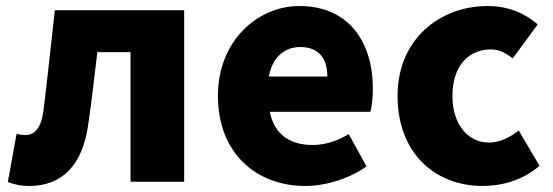

<svg xmlns="http://www.w3.org/2000/svg" viewBox="-20 -603 1836 637"><path d="M76 14C189 14 253 -58 272 -185C284 -266 293 -349 303 -430H413V0H591V-569H162C149 -458 138 -345 124 -235C116 -176 94 -155 64 -155C53 -155 44 -157 35 -159L6 1C28 9 49 14 76 14Z M993 14C1059 14 1137 -9 1196 -51L1137 -158C1096 -134 1058 -122 1017 -122C945 -122 891 -154 875 -232H1209C1213 -246 1217 -277 1217 -309C1217 -464 1137 -583 973 -583C836 -583 703 -469 703 -285C703 -96 829 14 993 14ZM872 -349C884 -416 927 -447 976 -447C1041 -447 1066 -405 1066 -349Z M1582 14C1642 14 1714 -4 1770 -53L1701 -170C1672 -147 1638 -130 1602 -130C1533 -130 1481 -190 1481 -285C1481 -379 1530 -439 1609 -439C1633 -439 1655 -430 1681 -409L1764 -522C1721 -559 1667 -583 1598 -583C1439 -583 1299 -473 1299 -285C1299 -96 1422 14 1582 14Z"/></svg>

Font: Noto Sans JP Black
Style: Regular
Weight: 900
Designer: Ryoko NISHIZUKA 西塚涼子 (kana, bopomofo & ideographs); Paul D. Hunt (Latin, Greek & Cyrillic); Sandoll Communications 산돌커뮤니
Foundry: Adobe
Version: Version 2.002;hotconv 1.0.116;makeotfexe 2.5.65601